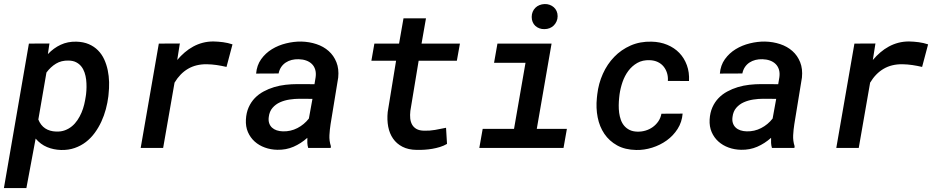

<svg xmlns="http://www.w3.org/2000/svg" viewBox="-32 -749 4748 972"><path d="M516.6 -261.7Q512.7 -229.5 503.9 -196.5Q495.1 -163.6 481 -133.1Q466.8 -102.5 447.3 -75.9Q427.7 -49.3 402.6 -30Q377.4 -10.7 346.2 0.2Q314.9 11.2 277.3 10.3Q239.3 9.3 206.3 -4.4Q173.3 -18.1 148.4 -47.4L101.6 203.1H-12.2L114.3 -528.3L218.3 -528.8L210.4 -475.1Q239.7 -505.9 275.4 -522.5Q311 -539.1 354.5 -538.1Q390.6 -537.1 417.7 -525.4Q444.8 -513.7 464.1 -494.1Q483.4 -474.6 495.4 -448.7Q507.3 -422.9 513.4 -393.6Q519.5 -364.3 520.3 -333.3Q521 -302.2 517.6 -272.5ZM403.8 -272.5Q405.8 -289.6 406 -308.6Q406.2 -327.6 404.1 -346.2Q401.9 -364.7 396 -382.1Q390.1 -399.4 379.6 -412.6Q369.1 -425.8 353.5 -433.8Q337.9 -441.9 315.4 -442.4Q278.8 -443.4 251.5 -426.8Q224.1 -410.2 203.1 -381.8L162.1 -144Q173.8 -114.3 196.8 -99.1Q219.7 -84 252.4 -83Q276.9 -82 296.6 -89.4Q316.4 -96.7 332.3 -109.9Q348.1 -123 360.1 -140.9Q372.1 -158.7 380.6 -178.7Q389.2 -198.7 394.3 -220.2Q399.4 -241.7 402.3 -262.2Z M1048.3 -539.1Q1072.8 -538.6 1097.2 -535.4Q1121.6 -532.2 1145 -524.4L1114.7 -410.2Q1089.8 -416 1065.2 -419.7Q1040.5 -423.3 1014.6 -423.8Q960 -424.3 919.7 -400.6Q879.4 -377 851.6 -330.6L793.9 0H680.2L772 -528.3L878.4 -528.8L865.2 -445.3Q882.8 -466.3 903.1 -483.6Q923.3 -501 946.3 -513.4Q969.2 -525.9 994.6 -532.5Q1020 -539.1 1048.3 -539.1Z M1528.3 0Q1524.4 -12.7 1523.9 -25.4Q1523.4 -38.1 1523.9 -51.3Q1491.7 -22.5 1453.9 -6.1Q1416 10.3 1372.1 9.3Q1338.9 8.8 1309.1 -2Q1279.3 -12.7 1257.3 -32.5Q1235.4 -52.2 1223.1 -80.3Q1210.9 -108.4 1212.9 -144Q1214.8 -178.7 1226.8 -205.6Q1238.8 -232.4 1257.8 -252.2Q1276.9 -272 1302 -285.6Q1327.1 -299.3 1355.5 -307.9Q1383.8 -316.4 1413.8 -319.8Q1443.8 -323.2 1473.6 -323.2L1560.1 -322.8L1565.9 -358.4Q1568.8 -379.9 1563.7 -396.7Q1558.6 -413.6 1546.9 -425Q1535.2 -436.5 1518.1 -442.6Q1501 -448.7 1480 -449.2Q1461.4 -449.7 1444.8 -445.6Q1428.2 -441.4 1414.6 -432.4Q1400.9 -423.3 1391.6 -409.7Q1382.3 -396 1378.4 -377L1264.6 -376.5Q1268.1 -418.5 1290 -449.2Q1312 -480 1344.7 -500Q1377.4 -520 1416.5 -529.5Q1455.6 -539.1 1493.2 -538.6Q1534.2 -537.6 1570.1 -525.6Q1606 -513.7 1631.8 -490.7Q1657.7 -467.8 1671.1 -434.1Q1684.6 -400.4 1680.2 -356.4L1641.6 -120.6Q1637.2 -92.8 1635.7 -64.5Q1634.3 -36.1 1643.1 -8.8L1642.1 0ZM1400.4 -84Q1439.5 -83 1473.6 -100.6Q1507.8 -118.2 1531.7 -148.9L1549.8 -248.5L1483.9 -249Q1460 -249 1434.1 -245.1Q1408.2 -241.2 1385.7 -231.2Q1363.3 -221.2 1347.7 -203.1Q1332 -185.1 1328.6 -156.7Q1326.2 -138.7 1330.8 -125.2Q1335.4 -111.8 1345.2 -102.8Q1355 -93.8 1369.1 -89.1Q1383.3 -84.5 1400.4 -84Z M2124.5 -656.2 2102.1 -528.3H2296.4L2280.8 -441.4H2087.4L2045.4 -187.5Q2043 -166.5 2044.9 -148.7Q2046.9 -130.9 2054.7 -117.4Q2062.5 -104 2076.9 -95.9Q2091.3 -87.9 2114.3 -87.4Q2142.6 -86.4 2170.4 -91.3Q2198.2 -96.2 2226.1 -102.1L2231 -20.5Q2214.4 -10.7 2195.3 -4.9Q2176.3 1 2156.2 4.4Q2136.2 7.8 2116.2 9Q2096.2 10.3 2077.1 9.8Q2035.2 9.3 2005.4 -6.1Q1975.6 -21.5 1957.8 -47.4Q1939.9 -73.2 1933.3 -107.7Q1926.8 -142.1 1930.7 -181.6L1973.1 -441.4H1848.1L1863.3 -528.3H1988.3L2010.7 -656.2Z M2486.3 -528.3H2760.3L2685.5 -96.7H2837.9L2820.8 0H2394.5L2411.6 -96.7H2570.3L2628.4 -431.2H2469.2ZM2659.7 -663.1Q2659.7 -677.2 2664.6 -689Q2669.4 -700.7 2678.2 -709.5Q2687 -718.3 2699 -723.1Q2710.9 -728 2725.1 -728.5Q2738.8 -729 2750.7 -724.6Q2762.7 -720.2 2771.7 -712.2Q2780.8 -704.1 2785.9 -692.6Q2791 -681.2 2791 -667Q2791 -652.8 2785.6 -640.9Q2780.3 -628.9 2771.5 -620.1Q2762.7 -611.3 2750.5 -606.4Q2738.3 -601.6 2724.6 -601.6Q2710.9 -601.1 2699 -605.5Q2687 -609.9 2678.2 -617.9Q2669.4 -626 2664.6 -637.5Q2659.7 -648.9 2659.7 -663.1Z M3195.3 -82.5Q3216.3 -82 3236.6 -88.1Q3256.8 -94.2 3273.2 -106.2Q3289.6 -118.2 3301 -135Q3312.5 -151.9 3316.4 -173.3L3423.8 -173.8Q3420.4 -130.9 3398.4 -96.4Q3376.5 -62 3343.3 -38.1Q3310.1 -14.2 3269.5 -1.5Q3229 11.2 3189 10.3Q3132.3 9.3 3092.3 -12.9Q3052.2 -35.2 3027.6 -71.5Q3002.9 -107.9 2993.7 -155Q2984.4 -202.1 2989.7 -253.4L2991.7 -271.5Q2998 -326.2 3020 -375.2Q3042 -424.3 3077.4 -460.9Q3112.8 -497.6 3160.6 -518.6Q3208.5 -539.6 3266.6 -538.1Q3310.1 -537.1 3345.9 -522.2Q3381.8 -507.3 3407 -481.2Q3432.1 -455.1 3445.3 -418.9Q3458.5 -382.8 3456.1 -338.9L3349.1 -339.4Q3350.6 -360.8 3344.7 -379.6Q3338.9 -398.4 3327.1 -412.6Q3315.4 -426.8 3297.9 -435.1Q3280.3 -443.4 3257.8 -444.3Q3221.2 -445.8 3194.3 -430.4Q3167.5 -415 3148.9 -390.1Q3130.4 -365.2 3119.6 -334Q3108.9 -302.7 3104.5 -271.5L3102.5 -253.9Q3100.6 -235.8 3100.3 -216.3Q3100.1 -196.8 3102.5 -178Q3105 -159.2 3111.1 -142.1Q3117.2 -125 3128.2 -112.1Q3139.2 -99.1 3155.5 -91.1Q3171.9 -83 3195.3 -82.5Z M3876 0Q3872.1 -12.7 3871.6 -25.4Q3871.1 -38.1 3871.6 -51.3Q3839.4 -22.5 3801.5 -6.1Q3763.7 10.3 3719.7 9.3Q3686.5 8.8 3656.7 -2Q3627 -12.7 3605 -32.5Q3583 -52.2 3570.8 -80.3Q3558.6 -108.4 3560.5 -144Q3562.5 -178.7 3574.5 -205.6Q3586.4 -232.4 3605.5 -252.2Q3624.5 -272 3649.7 -285.6Q3674.8 -299.3 3703.1 -307.9Q3731.4 -316.4 3761.5 -319.8Q3791.5 -323.2 3821.3 -323.2L3907.7 -322.8L3913.6 -358.4Q3916.5 -379.9 3911.4 -396.7Q3906.2 -413.6 3894.5 -425Q3882.8 -436.5 3865.7 -442.6Q3848.6 -448.7 3827.6 -449.2Q3809.1 -449.7 3792.5 -445.6Q3775.9 -441.4 3762.2 -432.4Q3748.5 -423.3 3739.3 -409.7Q3730 -396 3726.1 -377L3612.3 -376.5Q3615.7 -418.5 3637.7 -449.2Q3659.7 -480 3692.4 -500Q3725.1 -520 3764.2 -529.5Q3803.2 -539.1 3840.8 -538.6Q3881.8 -537.6 3917.7 -525.6Q3953.6 -513.7 3979.5 -490.7Q4005.4 -467.8 4018.8 -434.1Q4032.2 -400.4 4027.8 -356.4L3989.3 -120.6Q3984.9 -92.8 3983.4 -64.5Q3981.9 -36.1 3990.7 -8.8L3989.7 0ZM3748 -84Q3787.1 -83 3821.3 -100.6Q3855.5 -118.2 3879.4 -148.9L3897.5 -248.5L3831.5 -249Q3807.6 -249 3781.7 -245.1Q3755.9 -241.2 3733.4 -231.2Q3710.9 -221.2 3695.3 -203.1Q3679.7 -185.1 3676.3 -156.7Q3673.8 -138.7 3678.5 -125.2Q3683.1 -111.8 3692.9 -102.8Q3702.6 -93.8 3716.8 -89.1Q3731 -84.5 3748 -84Z M4569.8 -539.1Q4594.2 -538.6 4618.7 -535.4Q4643.1 -532.2 4666.5 -524.4L4636.2 -410.2Q4611.3 -416 4586.7 -419.7Q4562 -423.3 4536.1 -423.8Q4481.4 -424.3 4441.2 -400.6Q4400.9 -377 4373 -330.6L4315.4 0H4201.7L4293.5 -528.3L4399.9 -528.8L4386.7 -445.3Q4404.3 -466.3 4424.6 -483.6Q4444.8 -501 4467.8 -513.4Q4490.7 -525.9 4516.1 -532.5Q4541.5 -539.1 4569.8 -539.1Z"/></svg>

Font: Roboto Mono Medium
Style: Italic
Weight: 500
Designer: Google
Version: Version 2.000985; 2015; ttfautohint (v1.3)